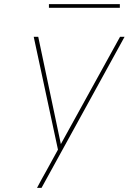

<svg xmlns="http://www.w3.org/2000/svg" viewBox="-20 -914 640 934"><path d="M182 0H160Q171 -21 182.5 -42Q194 -63 206 -84L262 -186L144 -735H166L276 -213L564 -735H586ZM563 -876H218V-894H563Z"/></svg>

Font: Iosevka Aile Thin Oblique
Style: Regular
Weight: 100
Italic angle: -9°
Designer: Belleve Invis
Foundry: Belleve Invis
Version: Version 31.1.0; ttfautohint (v1.8.4)